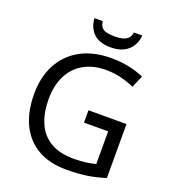

<svg xmlns="http://www.w3.org/2000/svg" viewBox="-162 -1040 1053 1172"><g transform="rotate(20 364.0 -454.0)"><path d="M407 -377H654V-27Q596 -8 537 1Q478 10 403 10Q292 10 216 -34.5Q140 -79 100.5 -161.5Q61 -244 61 -357Q61 -469 105 -551Q149 -633 231.5 -678.5Q314 -724 431 -724Q491 -724 544.5 -713Q598 -702 644 -682L610 -604Q572 -621 524.5 -633Q477 -645 426 -645Q341 -645 280 -610Q219 -575 187 -510.5Q155 -446 155 -357Q155 -272 182.5 -206.5Q210 -141 269 -104.5Q328 -68 424 -68Q471 -68 504 -73Q537 -78 564 -85V-297H407ZM560 -918Q555 -858 514.5 -821Q474 -784 402 -784Q328 -784 290.5 -820.5Q253 -857 249 -918H303Q306 -891 318.5 -877.5Q331 -864 352.5 -859.5Q374 -855 404 -855Q430 -855 451.5 -860Q473 -865 487.5 -878.5Q502 -892 505 -918Z"/></g></svg>

Font: Noto Sans Tai Tham
Style: Regular
Weight: 400
Designer: Monotype Design Team 2013. Revised by David WIlliams 2020
Foundry: Monotype Imaging Inc.
Version: Version 2.002